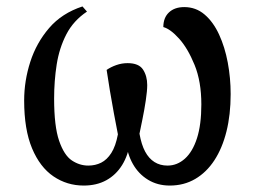

<svg xmlns="http://www.w3.org/2000/svg" viewBox="-20 -566 791 596"><path d="M240 10Q188 10 146 -18.5Q104 -47 79.5 -105.5Q55 -164 55 -254Q55 -315 74 -374Q93 -433 132.5 -479Q172 -525 236 -546L250 -530Q208 -502 186 -459.5Q164 -417 156 -366Q148 -315 148 -260Q148 -174 163.5 -129Q179 -84 203 -68Q227 -52 254 -52Q276 -52 294 -61Q312 -70 325.5 -91Q339 -112 346 -149Q340 -179 333.5 -214.5Q327 -250 321 -285.5Q315 -321 311 -349Q324 -358 341 -364Q358 -370 376 -370Q411 -370 424 -350Q437 -330 437 -302Q437 -284 432.5 -254Q428 -224 422 -195Q416 -166 413 -151Q419 -117 430.5 -95.5Q442 -74 459.5 -63Q477 -52 500 -52Q530 -52 554 -73.5Q578 -95 591.5 -137Q605 -179 605 -242Q605 -313 584 -364.5Q563 -416 536 -446Q509 -476 487 -482Q487 -511 504.5 -527.5Q522 -544 552 -544Q588 -544 615 -521Q642 -498 660 -459Q678 -420 687 -372Q696 -324 696 -274Q696 -210 683 -158Q670 -106 645.5 -68.5Q621 -31 586 -10.5Q551 10 507 10Q469 10 439.5 -8Q410 -26 392.5 -57Q375 -88 371 -127L384 -126Q378 -84 359 -53.5Q340 -23 310 -6.5Q280 10 240 10Z"/></svg>

Font: Noto Serif SemiCondensed
Style: Regular
Weight: 400
Width: 4
Designer: Monotype Design Team
Foundry: Monotype Imaging Inc.
Version: Version 2.013